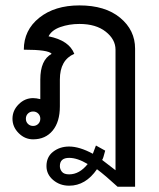

<svg xmlns="http://www.w3.org/2000/svg" viewBox="-20 -540 602 728"><path d="M492.2 168H425.8Q378.9 125 347.7 101.6Q304.7 164.1 242.2 164.1Q207 164.1 181.6 142.6Q156.2 121.1 156.2 89.8Q156.2 54.7 181.6 35.2Q207 15.6 242.2 15.6Q281.2 15.6 332 43Q339.8 23.4 343.8 11.7L378.9 31.2Q371.1 62.5 367.2 66.4L418 105.5V-351.6Q418 -390.6 380.9 -419.9Q343.8 -449.2 281.2 -449.2Q242.2 -449.2 209 -437.5Q175.8 -425.8 164.1 -402.3Q242.2 -386.7 261.7 -335.9Q207 -312.5 207 -238.3V-136.7Q207 -78.1 179.7 -44.9Q152.3 -11.7 105.5 -11.7Q74.2 -11.7 50.8 -35.2Q27.3 -58.6 27.3 -89.8Q27.3 -121.1 50.8 -144.5Q74.2 -168 105.5 -168Q117.2 -168 132.8 -164.1V-238.3Q132.8 -312.5 175.8 -335.9Q164.1 -351.6 70.3 -351.6Q70.3 -425.8 128.9 -472.7Q187.5 -519.5 281.2 -519.5Q378.9 -519.5 435.5 -472.7Q492.2 -425.8 492.2 -355.5ZM105.5 -62.5Q117.2 -62.5 125 -70.3Q132.8 -78.1 132.8 -89.8Q132.8 -101.6 125 -109.4Q117.2 -117.2 105.5 -117.2Q93.8 -117.2 85.9 -109.4Q78.1 -101.6 78.1 -89.8Q78.1 -78.1 85.9 -70.3Q93.8 -62.5 105.5 -62.5ZM312.5 82Q273.4 58.6 242.2 58.6Q207 58.6 207 89.8Q207 101.6 214.8 111.3Q222.7 121.1 242.2 121.1Q281.2 121.1 312.5 82Z"/></svg>

Font: 和音 by 宁静之雨，公众号njzyshare
Style: Regular
Weight: 400
Designer: Steve Matteson
Foundry: Ascender Corporation
Version: Version 6.00;June 8, 2018;FontCreator 11.0.0.2388 32-bit